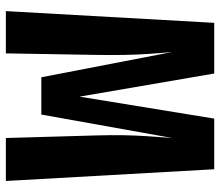

<svg xmlns="http://www.w3.org/2000/svg" viewBox="-68 -683 751 655"><g transform="rotate(90 307.5 -355.5)"><path d="M557.4 -710.8 597.4 0H450.8L442.1 -304.1Q440.5 -360.5 441.3 -402.1Q442.1 -443.6 444.6 -481.8Q447.2 -520 450.8 -567.7L370.8 -121H243.6L157.4 -567.7Q161.5 -523.1 164.1 -483.8Q166.7 -444.6 167.4 -401.5Q168.2 -358.5 167.2 -301.5L162.1 0H17.9L57.9 -710.8H230.8L309.7 -251.3L384.6 -710.8Z"/></g></svg>

Font: FiraCode Nerd Font
Style: Bold
Weight: 700
Designer: Carrois Corporate, Edenspiekermann AG, Nikita Prokopov
Foundry: Carrois Corporate, Edenspiekermann AG, Nikita Prokopov
Version: Version 6.002;Nerd Fonts 2.1.0